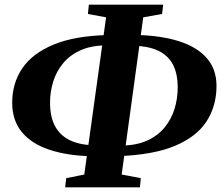

<svg xmlns="http://www.w3.org/2000/svg" viewBox="-20 -781 946 819"><path d="M258 18 262.5 -21 339.5 -36.5 432.5 -707 355 -721.5 359 -761H676L671.5 -721.5L591 -707L499 -36.5L580.5 -21L577 18ZM370 -114.5Q266 -117 190 -142.5Q114 -168 73 -217.8Q32 -267.5 32 -343Q32 -426 75 -489.5Q118 -553 208 -590.5Q298 -628 438.5 -631.5L433 -587.5Q369 -587 323.5 -566.5Q278 -546 249.2 -511.2Q220.5 -476.5 207 -433Q193.5 -389.5 193.5 -343Q193.5 -283.5 214.2 -244Q235 -204.5 275.8 -184Q316.5 -163.5 376.5 -161.5ZM486 -115 493 -160Q560 -160 606.8 -181Q653.5 -202 682.5 -237.8Q711.5 -273.5 724.8 -317.5Q738 -361.5 738 -407Q738 -468.5 716.8 -507.2Q695.5 -546 653.8 -565.2Q612 -584.5 549.5 -586L555.5 -632Q665.5 -630 743.2 -605.2Q821 -580.5 862.2 -533Q903.5 -485.5 903.5 -414.5Q903.5 -329 861.2 -263.5Q819 -198 727 -159.2Q635 -120.5 486 -115Z"/></svg>

Font: Merriweather 60pt ExtraBold
Style: Italic
Weight: 800
Italic angle: -7.8°
Version: Version 2.101